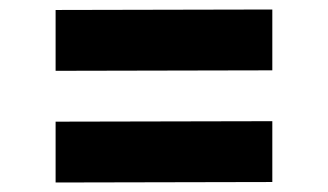

<svg xmlns="http://www.w3.org/2000/svg" viewBox="-20 -559 690 404"><path d="M97 -175V-303L553 -304V-176ZM97 -410V-538L553 -539V-411Z"/></svg>

Font: REM Medium
Style: Bold
Weight: 700
Version: Version 1.005;gftools[0.9.28]